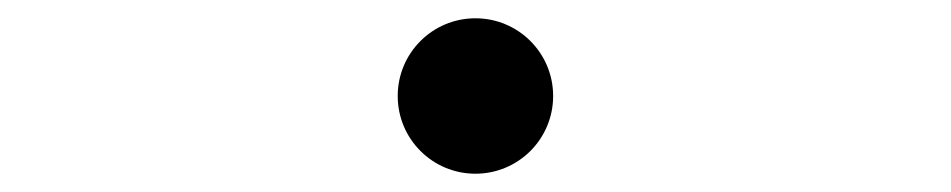

<svg xmlns="http://www.w3.org/2000/svg" viewBox="-20 -485 1040 210"><path d="M500 -465C453 -465 415 -427 415 -380C415 -333 453 -295 500 -295C547 -295 585 -333 585 -380C585 -427 547 -465 500 -465Z"/></svg>

Font: Noto Sans CJK HK Thin
Style: Regular
Weight: 100
Designer: Ryoko NISHIZUKA 西塚涼子 (kana, bopomofo & ideographs); Paul D. Hunt (Latin, Greek & Cyrillic); Sandoll Communications 산돌커뮤니
Foundry: Adobe
Version: Version 2.004;hotconv 1.0.118;makeotfexe 2.5.65603